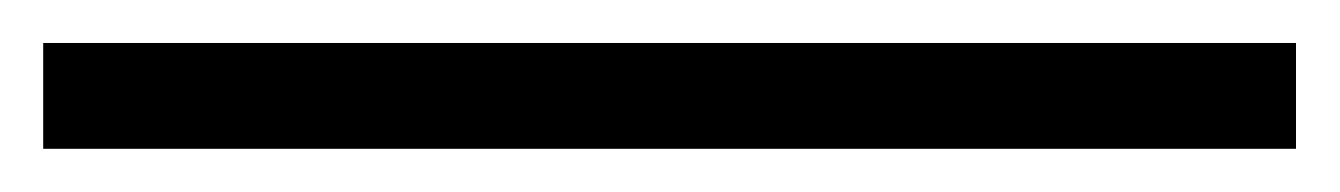

<svg xmlns="http://www.w3.org/2000/svg" viewBox="-25 2 614 88"><path d="M-5.2 70.2V21.7H569V70.2Z"/></svg>

Font: Noto Serif HK
Style: Regular
Weight: 200
Designer: Ryoko NISHIZUKA 西塚涼子 (kana & ideographs); Frank Grießhammer (Latin, Greek & Cyrillic); Wenlong ZHANG 张文龙 (bopomofo); San
Foundry: Adobe
Version: Version 2.001;hotconv 1.1.0;makeotfexe 2.6.0